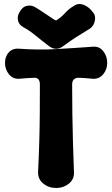

<svg xmlns="http://www.w3.org/2000/svg" viewBox="-20 -919 560 958"><path d="M349 -61Q351 -25 324 -3Q297 19 261 19Q223 19 196 -3Q169 -25 170 -61Q174 -143 176 -213Q178 -283 178.5 -352Q179 -421 179 -497Q179 -532 151 -531Q132 -530 113.5 -529Q95 -528 76 -526Q44 -524 24.5 -548.5Q5 -573 5 -605Q5 -638 24.5 -658.5Q44 -679 76 -676Q168 -669 259 -674Q350 -679 443 -686Q475 -689 495 -664Q515 -639 515 -605Q515 -573 495 -548.5Q475 -524 443 -526Q426 -528 409 -529Q392 -530 375 -531Q340 -532 340 -497Q340 -421 341 -351Q342 -281 344 -211Q346 -141 349 -61ZM447 -854Q455 -842 454.5 -826.5Q454 -811 446.5 -796.5Q439 -782 425 -774Q385 -750 356.5 -731.5Q328 -713 297 -690Q260 -661 223 -690Q190 -715 158.5 -741Q127 -767 97 -783Q76 -794 70.5 -814.5Q65 -835 75 -854L76 -856Q91 -885 114.5 -890Q138 -895 159 -881Q184 -866 205.5 -851Q227 -836 252 -820Q256 -818 258.5 -817.5Q261 -817 265 -820Q288 -835 305.5 -855Q323 -875 351 -891Q372 -905 398.5 -894.5Q425 -884 445 -856Z"/></svg>

Font: Winky Sans
Style: Bold
Weight: 700
Designer: Simon Atzbach
Foundry: typofactur
Version: Version 1.205